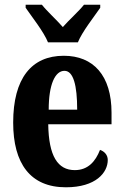

<svg xmlns="http://www.w3.org/2000/svg" viewBox="-20 -786 526 816"><path d="M184 -606H311C329 -651 380 -715 406 -753V-766H337C317 -740 272 -700 247 -671C222 -700 178 -740 158 -766H89V-753C115 -715 166 -651 184 -606ZM260 10C388 10 438 -53 438 -106C438 -128 423 -143 405 -149C386 -100 354 -63 298 -63C225 -63 187 -123 185 -258H454V-307C454 -465 377 -549 251 -549C114 -549 36 -453 36 -265C36 -91 109 10 260 10ZM308 -320H187C187 -427 214 -485 254 -485C292 -485 308 -423 308 -320Z"/></svg>

Font: Noto Serif Hebrew ExtraCondensed ExtraBold
Style: Regular
Weight: 800
Width: 2
Designer: Monotype Design Team
Foundry: Monotype Imaging Inc.
Version: Version 2.004